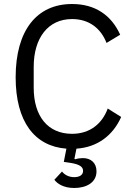

<svg xmlns="http://www.w3.org/2000/svg" viewBox="-20 -730 661 957"><path d="M339 -635C425 -635 483 -588 511 -516L579 -557C535 -654 455 -710 339 -710C163 -710 58 -578 58 -345C58 -124 152 -1 311 11L298 77L326 81C382 89 394 104 394 122C394 143 375 153 350 153C321 153 301 140 289 125L251 166C265 185 296 207 350 207C409 207 461 181 461 124C461 81 432 58 393 58C381 58 367 60 354 64L351 61L361 11C466 4 543 -55 584 -147L517 -189C489 -113 428 -63 339 -63C219 -63 148 -150 148 -293V-397C148 -540 219 -635 339 -635Z"/></svg>

Font: Braiins Sans
Style: Regular
Weight: 400
Designer: Mike Abbink, Paul van der Laan, Pieter van Rosmalen, Jiri Chlebus, Lubos Buracinsky
Foundry: Bold Monday, Sudetype
Version: Version 1.000;hotconv 1.0.109;makeotfexe 2.5.65596